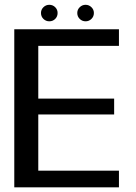

<svg xmlns="http://www.w3.org/2000/svg" viewBox="-20 -800 582 820"><path d="M41 0H488V-71H143.5V-311H467.5V-379H143.5V-604H488V-675H41ZM190.5 -709Q205.5 -709 215.8 -719.2Q226 -729.5 226 -744.5Q226 -759 215.8 -769.2Q205.5 -779.5 190.5 -779.5Q176 -779.5 165.5 -769.2Q155 -759 155 -744.5Q155 -729.5 165.5 -719.2Q176 -709 190.5 -709ZM345.5 -709Q360 -709 370.5 -719.2Q381 -729.5 381 -744.5Q381 -759 370.5 -769.2Q360 -779.5 345.5 -779.5Q331 -779.5 320.5 -769.2Q310 -759 310 -744.5Q310 -729.5 320.5 -719.2Q331 -709 345.5 -709Z"/></svg>

Font: Anybody UltraCondensed Thin
Style: Regular
Weight: 400
Version: Version 1.111